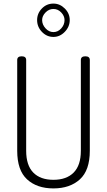

<svg xmlns="http://www.w3.org/2000/svg" viewBox="-20 -1045 597 1071"><path d="M278 -1025Q314 -1025 341.5 -997.5Q369 -970 369 -933Q369 -896 341.5 -867.5Q314 -839 278 -839Q241 -839 214 -867Q187 -895 187 -933Q187 -970 213.5 -997.5Q240 -1025 278 -1025ZM340 -933Q340 -956 321.5 -975.5Q303 -995 278 -995Q253 -995 234 -975.5Q215 -956 215 -933Q215 -908 234 -887Q253 -866 278 -866Q303 -866 321.5 -886.5Q340 -907 340 -933ZM431 -204V-710Q431 -731 456 -731Q481 -731 481 -710V-204Q481 -95 425.5 -44.5Q370 6 278 6Q186 6 131 -44.5Q76 -95 76 -204V-710Q76 -731 101 -731Q126 -731 126 -710V-204Q126 -123 165.5 -82.5Q205 -42 278 -42Q351 -42 391 -82.5Q431 -123 431 -204Z"/></svg>

Font: Dosis
Style: Light
Weight: 300
Designer: Edgar Tolentino, Pablo Impallari, Igino Marini
Foundry: Edgar Tolentino, Pablo Impallari, Igino Marini
Version: Version 1.007